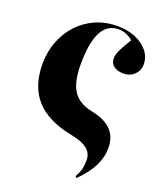

<svg xmlns="http://www.w3.org/2000/svg" viewBox="-169 -851 980 1166"><g transform="rotate(20 320.5 -267.5)"><path d="M467 209 458 199Q475 170 481.5 145Q488 120 488 86Q488 42 454 14.5Q420 -13 346 -27Q189 -58 112.5 -143.5Q36 -229 36 -372Q36 -452 62.5 -520Q89 -588 136 -638Q183 -688 247 -716Q311 -744 387 -744Q452 -744 503.5 -722.5Q555 -701 585 -663.5Q615 -626 615 -579Q615 -539 587 -512Q559 -485 517 -485Q478 -485 454.5 -503Q431 -521 431 -552Q431 -574 444.5 -604Q458 -634 493 -691Q450 -728 400 -728Q255 -728 255 -451Q255 -335 292.5 -278Q330 -221 419 -203Q587 -170 587 -29Q587 32 558.5 89Q530 146 467 209Z"/></g></svg>

Font: Literata 72pt ExtraBold
Style: Regular
Weight: 800
Designer: Latin by Veronika Burian and Jose Scaglione. Greek by Irene Vlachou. Cyrillic by Vera Evstafieva.
Foundry: TypeTogether
Version: Version 3.002